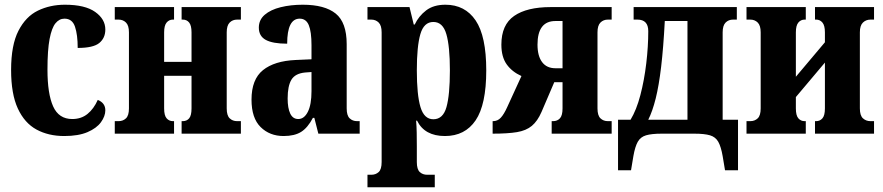

<svg xmlns="http://www.w3.org/2000/svg" viewBox="-20 -566 3740 813"><path d="M252 10Q185 10 134.5 -17.5Q84 -45 55.5 -106.5Q27 -168 27 -270Q27 -375 58 -435.5Q89 -496 140.5 -521Q192 -546 255 -546Q340 -546 383 -515.5Q426 -485 426 -441Q426 -405 400.5 -384Q375 -363 309 -363Q309 -419 297.5 -453Q286 -487 253 -487Q231 -487 215 -467.5Q199 -448 190 -401Q181 -354 181 -271Q181 -169 205 -115.5Q229 -62 286 -62Q324 -62 350.5 -83.5Q377 -105 394 -143Q426 -130 426 -99Q426 -74 407.5 -48.5Q389 -23 350.5 -6.5Q312 10 252 10Z M466 0V-53H482Q501 -53 513.5 -65Q526 -77 526 -107V-429Q526 -458 513.5 -470.5Q501 -483 482 -483H466V-536H717V-483H712Q696 -483 685.5 -470.5Q675 -458 675 -429V-304H791V-429Q791 -458 781 -470.5Q771 -483 754 -483H749V-536H1000V-483H984Q965 -483 952.5 -470.5Q940 -458 940 -429V-107Q940 -77 952.5 -65Q965 -53 984 -53H1000V0H749V-53H754Q771 -53 781 -65Q791 -77 791 -107V-245H675V-107Q675 -77 685.5 -65Q696 -53 712 -53H717V0Z M1181 10Q1122 10 1083.5 -28Q1045 -66 1045 -144Q1045 -230 1093.5 -269Q1142 -308 1232 -312L1299 -315V-374Q1299 -432 1287.5 -459.5Q1276 -487 1249 -487Q1196 -487 1196 -381Q1135 -381 1105.5 -397Q1076 -413 1076 -449Q1076 -482 1101 -503.5Q1126 -525 1168.5 -535.5Q1211 -546 1262 -546Q1355 -546 1401.5 -508.5Q1448 -471 1448 -379V-107Q1448 -77 1460.5 -65Q1473 -53 1492 -53H1503V0H1328L1311 -67H1305Q1283 -25 1255 -7.5Q1227 10 1181 10ZM1243 -62Q1268 -62 1283.5 -92.5Q1299 -123 1299 -180V-261L1272 -259Q1230 -255 1214 -228.5Q1198 -202 1198 -149Q1198 -108 1209 -85Q1220 -62 1243 -62Z M1536 227V174H1552Q1571 174 1583.5 162.5Q1596 151 1596 120V-429Q1596 -458 1583.5 -470.5Q1571 -483 1552 -483H1536V-536H1714L1732 -462H1736Q1753 -498 1784.5 -522Q1816 -546 1866 -546Q1949 -546 1994 -479.5Q2039 -413 2039 -268Q2039 -123 1994 -56.5Q1949 10 1864 10Q1778 10 1746 -55H1742Q1744 -31 1744.5 -4.5Q1745 22 1745 53V120Q1745 151 1757.5 162.5Q1770 174 1789 174H1821V227ZM1815 -61Q1856 -61 1870.5 -112.5Q1885 -164 1885 -268Q1885 -370 1870 -421.5Q1855 -473 1815 -473Q1775 -473 1760 -421.5Q1745 -370 1745 -268Q1745 -164 1760.5 -112.5Q1776 -61 1815 -61Z M2066 0V-53H2068Q2087 -53 2100.5 -67.5Q2114 -82 2128 -113L2188 -244Q2148 -262 2125.5 -293.5Q2103 -325 2103 -377Q2103 -461 2157 -498.5Q2211 -536 2312 -536H2570V-483H2554Q2535 -483 2522.5 -470.5Q2510 -458 2510 -429V-107Q2510 -77 2522.5 -65Q2535 -53 2554 -53H2570V0H2316V-53H2322Q2340 -53 2351 -65Q2362 -77 2362 -107V-218H2327L2273 -92Q2256 -53 2232 -33Q2208 -13 2169 -6.5Q2130 0 2066 0ZM2332 -277H2362V-477H2332Q2256 -477 2256 -377Q2256 -329 2275.5 -303Q2295 -277 2332 -277Z M2597 155V-59H2650Q2675 -100 2691.5 -163Q2708 -226 2716.5 -297.5Q2725 -369 2725 -434Q2725 -483 2679 -483H2663V-536H3100V-483H3084Q3065 -483 3052.5 -470.5Q3040 -458 3040 -429V-59H3105V155H3050L3040 95Q3033 55 3021.5 34.5Q3010 14 2986.5 7Q2963 0 2920 0H2782Q2739 0 2715.5 7Q2692 14 2680.5 34.5Q2669 55 2662 95L2652 155ZM2725 -59H2891V-477H2795Q2789 -363 2779.5 -283Q2770 -203 2756.5 -149Q2743 -95 2725 -59Z M3141 0V-53H3157Q3176 -53 3188.5 -65Q3201 -77 3201 -107V-429Q3201 -458 3188.5 -470.5Q3176 -483 3157 -483H3141V-536H3392V-483H3387Q3371 -483 3360.5 -470.5Q3350 -458 3350 -429V-241L3473 -387V-429Q3473 -458 3462.5 -470.5Q3452 -483 3436 -483H3431V-536H3681V-483H3666Q3647 -483 3634 -470.5Q3621 -458 3621 -429V-107Q3621 -77 3634 -65Q3647 -53 3666 -53H3681V0H3431V-53H3436Q3452 -53 3462.5 -65Q3473 -77 3473 -107V-301L3350 -155V-107Q3350 -77 3360.5 -65Q3371 -53 3387 -53H3392V0Z"/></svg>

Font: Noto Serif ExtraCondensed ExtraBold
Style: Regular
Weight: 800
Width: 2
Designer: Monotype Design Team
Foundry: Monotype Imaging Inc.
Version: Version 2.013; ttfautohint (v1.8.4.7-5d5b)